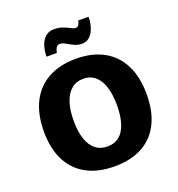

<svg xmlns="http://www.w3.org/2000/svg" viewBox="-165 -1083 1142 1229"><g transform="rotate(-20 406.0 -468.0)"><path d="M406.7 10.7Q295.4 10.7 217 -31.7Q138.7 -74.2 97.2 -155.3Q55.7 -236.3 55.7 -353Q55.7 -469.7 96.9 -552Q138.2 -634.3 216.6 -678Q294.9 -721.7 406.2 -721.7Q518.1 -721.7 596.2 -678Q674.3 -634.3 715.1 -552Q755.9 -469.7 755.9 -354Q755.9 -236.8 715.1 -155.5Q674.3 -74.2 596.7 -31.7Q519 10.7 406.7 10.7ZM406.7 -124.5Q455.1 -124.5 487.5 -150.9Q520 -177.2 536.6 -228.3Q553.2 -279.3 553.2 -352.5Q553.2 -425.8 536.6 -477.8Q520 -529.8 487.5 -557.6Q455.1 -585.4 406.7 -585.4Q359.4 -585.4 326.2 -557.6Q293 -529.8 275.6 -477.8Q258.3 -425.8 258.3 -352.5Q258.3 -278.8 275.6 -228Q293 -177.2 325.9 -150.9Q358.9 -124.5 406.7 -124.5ZM235.4 -798.3Q235.4 -820.8 240 -846.4Q244.6 -872.1 256.3 -895Q268.1 -918 288.3 -932.6Q308.6 -947.3 339.4 -947.3Q373.5 -947.3 399.2 -937.5Q424.8 -927.7 443.6 -917.5Q462.4 -907.2 476.1 -907.2Q485.8 -907.2 493.2 -915.8Q500.5 -924.3 505.9 -946.8H576.2Q576.2 -926.3 571.5 -900.6Q566.9 -875 555.7 -851.8Q544.4 -828.6 525.4 -813.5Q506.3 -798.3 477.5 -798.3Q450.2 -798.3 425.3 -810.3Q400.4 -822.3 379.6 -834.5Q358.9 -846.7 342.3 -846.7Q329.6 -846.7 320.6 -836.2Q311.5 -825.7 305.7 -798.3Z"/></g></svg>

Font: Comme ExtraBold
Style: Regular
Weight: 800
Version: Version 1.000;gftools[0.9.27]